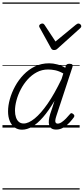

<svg xmlns="http://www.w3.org/2000/svg" viewBox="-20 -1030 676 1550"><path d="M158 17Q124 17 98.5 -1Q73 -19 59 -52.5Q45 -86 45 -131Q45 -177 59.5 -229.5Q74 -282 102 -333.5Q130 -385 170.5 -427Q211 -469 262.5 -494Q314 -519 377 -519Q408 -519 442.5 -510Q477 -501 507 -483L511 -498Q515 -508 522 -511.5Q529 -515 541 -515Q559 -515 564 -508Q569 -501 565 -489L435 -94Q428 -73 426.5 -59.5Q425 -46 430 -39Q435 -32 445 -32Q461 -32 478.5 -44Q496 -56 513 -73.5Q530 -91 544 -108Q550 -116 555.5 -116.5Q561 -117 569 -111Q579 -104 580 -97.5Q581 -91 577 -84Q565 -67 543.5 -43Q522 -19 494 -1.5Q466 16 434 16Q409 16 395.5 6.5Q382 -3 377 -20Q372 -37 374.5 -60Q377 -83 385 -109Q394 -135 403 -162Q412 -189 420 -216Q373 -136 327.5 -84Q282 -32 240 -7.5Q198 17 158 17ZM101 -136Q101 -106 109 -82.5Q117 -59 132.5 -46Q148 -33 171 -33Q210 -33 260 -73.5Q310 -114 365 -193.5Q420 -273 477 -392L491 -437Q455 -457 425 -463Q395 -469 368 -469Q319 -469 277.5 -447Q236 -425 203.5 -389Q171 -353 148 -309Q125 -265 113 -220Q101 -175 101 -136ZM613 -840Q622 -840 629 -833.5Q636 -827 636 -819Q636 -813 633.5 -809.5Q631 -806 627 -802L446 -639Q438 -631 431 -628.5Q424 -626 416 -626Q409 -626 403 -629Q397 -632 392 -641L302 -804Q299 -808 297.5 -812Q296 -816 296 -820Q296 -829 305 -834.5Q314 -840 321 -840Q328 -840 331.5 -837.5Q335 -835 339 -830L428 -695L592 -830Q599 -835 603.5 -837.5Q608 -840 613 -840ZM0 490H623V500H0ZM0 -20H623V0H0ZM0 -505H623V-500H0ZM0 -1010H623V-1000H0Z"/></svg>

Font: Playwrite US Trad Guides
Style: Regular
Weight: 400
Designer: Veronika Burian, José Scaglione
Foundry: TypeTogether
Version: Version 1.003